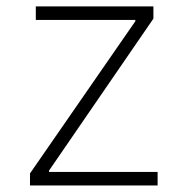

<svg xmlns="http://www.w3.org/2000/svg" viewBox="-20 -565 560 585"><path d="M71.4 0H460.2V-41.2H129.3V-45.1L447.4 -508.2V-545.5H89.1V-504.3H392.4V-500.4L71.4 -36.6Z"/></svg>

Font: Karasuma Gothic
Style: Thin
Weight: 200
Designer: Rasmus Andersson / Ryoko Ishizuka
Foundry: rsms
Version: Version 1.00